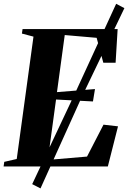

<svg xmlns="http://www.w3.org/2000/svg" viewBox="-38 -900 693 1038"><path d="M-18.5 0 -15 -25 52.5 -40.5 143 -702 80.5 -718.5 84 -743H598L587 -561H520.5L484.5 -695.5L312 -710.5L270 -402L475.5 -418.5L464.5 -351.5L265 -362L220.5 -35.5L432.5 -53.5L521.5 -226L600 -217L545 0ZM136 95.5 369 -399 590 -879.5 634.5 -856 405 -377.5 181 118.5Z"/></svg>

Font: Merriweather 120pt ExtraBold
Style: Italic
Weight: 800
Italic angle: -7.8°
Version: Version 2.101